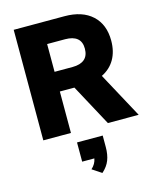

<svg xmlns="http://www.w3.org/2000/svg" viewBox="-144 -816 978 1206"><g transform="rotate(-15 345.0 -212.5)"><path d="M464.8 -489.3Q464.8 -534.2 438 -556.2Q411.1 -578.1 360.4 -578.1H243.2V-397.5H360.4Q411.1 -397.5 438 -420.4Q464.8 -443.4 464.8 -489.3ZM63.5 -718.8H393.6Q508.8 -718.8 573.2 -659.7Q637.7 -600.6 637.7 -495.1Q637.7 -424.8 608.4 -374Q579.1 -323.2 523.4 -295.9L683.6 0H483.4L337.9 -269.5H243.2V0H63.5ZM343.8 192.4H264.6V67.4H431.6V142.6Q431.6 191.4 417.5 227.5Q403.3 263.7 369.1 293.9L308.6 253.9Q337.9 227.5 343.8 192.4Z"/></g></svg>

Font: Min Sans Black
Style: Regular
Weight: 900
Designer: Jinseong-Kim, NotoSansCJK, Nunito
Foundry: Jinseong-Kim
Version: Version 1.000